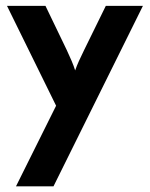

<svg xmlns="http://www.w3.org/2000/svg" viewBox="-20 -437 519 665"><path d="M35.4 208.3 174.3 -70.8 4.2 -416.7H137.5L211.1 -263.9Q220.8 -243.1 228.1 -226Q235.4 -209 240.3 -193.1Q245.8 -209 253.5 -226Q261.1 -243.1 271.5 -263.9L346.5 -416.7H475L165.3 208.3Z"/></svg>

Font: Afacad Flux
Style: Bold
Weight: 700
Designer: Kristian Moeller
Foundry: Dicotype
Version: Version 1.100